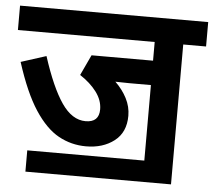

<svg xmlns="http://www.w3.org/2000/svg" viewBox="-48 -674 821 737"><g transform="rotate(5 362.5 -305.5)"><path d="M76 -71H527V-362H444Q428 -362 414.5 -362.5Q401 -363 390 -363Q418 -336 434.5 -304Q451 -272 451 -237Q451 -173 407.5 -139.5Q364 -106 299 -106Q242 -106 193 -133Q144 -160 101 -225.5Q58 -291 21 -407L118 -438Q156 -320 196.5 -261Q237 -202 289 -202Q341 -202 341 -252Q341 -287 317 -319Q293 -351 253 -377L290 -456H527V-528H0V-622H725V-528H637V11H76Z"/></g></svg>

Font: Noto Sans SemiCondensed SemiBold
Style: Regular
Weight: 600
Width: 4
Designer: Monotype Design Team
Foundry: Monotype Imaging Inc.
Version: Version 2.013; ttfautohint (v1.8.4.7-5d5b)